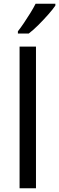

<svg xmlns="http://www.w3.org/2000/svg" viewBox="-20 -1010 317 1030"><path d="M173 0H85V-760H173ZM277 -980Q265 -962 240 -933.5Q215 -905 186.5 -876.5Q158 -848 134 -830H76V-842Q91 -861 108.5 -887Q126 -913 143 -940.5Q160 -968 171 -990H277Z"/></svg>

Font: Noto Sans Warang Citi
Style: Regular
Weight: 400
Designer: Mangu Purty
Foundry: Mangu Purty
Version: Version 3.002; ttfautohint (v1.8.4.7-5d5b)